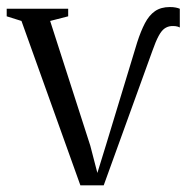

<svg xmlns="http://www.w3.org/2000/svg" viewBox="-26 -538 544 559"><path d="M208 1.5 36.5 -477 -6.5 -490.5V-512.5H172.5V-490.5L120 -477L237 -113.5L257.5 -34.5L282.5 -115.5L373.5 -415Q384 -447.5 396 -470.5Q408 -493.5 425.2 -505.5Q442.5 -517.5 468.5 -517.5Q478.5 -517.5 485.8 -516Q493 -514.5 497.5 -512.5V-458Q492 -461 485 -461.8Q478 -462.5 472 -462Q461.5 -461 452.8 -454.8Q444 -448.5 435.8 -433.2Q427.5 -418 417.5 -389.5L276 1.5Z"/></svg>

Font: Merriweather 120pt Light
Style: Regular
Weight: 300
Version: Version 2.100